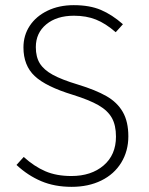

<svg xmlns="http://www.w3.org/2000/svg" viewBox="-20 -714 577 745"><path d="M457 -620 429 -589Q390 -623 352.5 -638Q315 -653 267 -653Q200 -653 159.5 -619.5Q119 -586 119 -531Q119 -493 134.5 -468Q150 -443 184.5 -424Q219 -405 282 -386Q351 -365 393 -341Q435 -317 456.5 -279.5Q478 -242 478 -185Q478 -128 450.5 -83Q423 -38 373 -13.5Q323 11 258 11Q192 11 140 -11Q88 -33 44 -74L72 -105Q113 -68 156 -49.5Q199 -31 257 -31Q334 -31 382 -72Q430 -113 430 -184Q430 -228 414 -256.5Q398 -285 362.5 -305.5Q327 -326 263 -346Q158 -378 114.5 -419Q71 -460 71 -530Q71 -577 95.5 -614Q120 -651 164.5 -672.5Q209 -694 266 -694Q328 -694 371.5 -675.5Q415 -657 457 -620Z"/></svg>

Font: FiraGO ExtraLight
Style: Regular
Weight: 200
Designer: bBox Type
Foundry: bBox Type GmbH
Version: Version 1.001